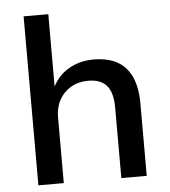

<svg xmlns="http://www.w3.org/2000/svg" viewBox="-51 -752 706 798"><g transform="rotate(-5 302.0 -352.5)"><path d="M77 0V-705H180V-390H174Q196 -443 243 -472Q290 -501 350 -501Q410 -501 449.5 -479Q489 -457 509 -412.5Q529 -368 529 -301V0H423V-295Q423 -335 412.5 -361.5Q402 -388 379.5 -401.5Q357 -415 321 -415Q280 -415 249 -397Q218 -379 200.5 -347.5Q183 -316 183 -275V0Z"/></g></svg>

Font: NunitoSans_10ptSemiBold
Style: Regular
Weight: 600
Designer: Vernon Adams
Foundry: Vernon Adams
Version: Version 3.101;gftools[0.9.27]